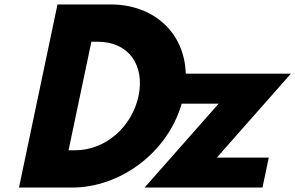

<svg xmlns="http://www.w3.org/2000/svg" viewBox="-20 -845 1330 865"><path d="M239 -825 65.5 0H304.5C520.4 0 734.5 -155.5 798.6 -378H965L631.5 0H1162.5L1190.9 -135H956.9L1290.4 -513H816.8C811.6 -699.4 671.1 -825 478 -825ZM288.8 -168 391.7 -657H420.7C560.7 -657 633.2 -550 604.1 -412C574.1 -274 456.8 -168 317.8 -168Z"/></svg>

Font: Hussar
Style: BdOblTwo
Weight: 700
Foundry: Cannot Into Space Fonts
Version: Version 2.00